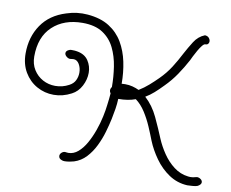

<svg xmlns="http://www.w3.org/2000/svg" viewBox="-86 -854 1253 1040"><g transform="rotate(10 540.5 -334.0)"><path d="M1006 75Q950 72 904.5 41.5Q859 11 826 -35.5Q793 -82 774 -129Q761 -163 744 -202.5Q727 -242 704 -278Q681 -314 651 -336Q611 -321 557 -321Q556 -293 551.5 -265Q547 -237 541 -208Q534 -175 522.5 -135Q511 -95 492 -56Q473 -17 445.5 12.5Q418 42 380 54Q373 56 358 59Q343 62 330 62Q322 62 316 60Q296 54 296 38Q296 27 306.5 18.5Q317 10 330 13Q334 14 341 14Q370 14 394.5 -7Q419 -28 438 -62Q457 -96 471 -135.5Q485 -175 493 -212.5Q501 -250 504 -278Q506 -295 508 -311Q510 -327 511 -343Q505 -351 505 -360Q505 -369 512 -379Q512 -434 503.5 -489.5Q495 -545 472.5 -591Q450 -637 407.5 -665Q365 -693 296 -693Q194 -693 131.5 -634.5Q69 -576 69 -469Q69 -427 88.5 -396Q108 -365 139.5 -348Q171 -331 208 -331Q248 -331 283 -350Q306 -362 315.5 -382Q325 -402 325 -424Q325 -450 313 -470.5Q301 -491 281 -491Q275 -491 271 -490Q267 -489 262 -489Q252 -489 242 -497.5Q232 -506 232 -516Q232 -522 236.5 -527.5Q241 -533 253 -537Q255 -538 259 -538Q263 -538 267 -538Q282 -538 292 -536Q335 -529 355 -499Q375 -469 375 -432Q375 -395 356.5 -359.5Q338 -324 305 -307Q258 -282 208 -282Q158 -282 115 -306Q72 -330 46 -374Q20 -418 20 -477Q20 -567 65.5 -634Q111 -701 199 -728Q256 -747 315 -742Q387 -736 434.5 -706Q482 -676 509.5 -629Q537 -582 549 -524.5Q561 -467 561 -405Q566 -405 570.5 -405.5Q575 -406 580 -406Q602 -406 621 -401Q640 -396 657 -388Q685 -405 710 -427Q735 -449 757 -471Q792 -506 816.5 -544.5Q841 -583 863 -626Q880 -658 902 -693Q924 -728 960 -742Q975 -741 982.5 -732Q990 -723 990 -713Q990 -706 985.5 -700Q981 -694 970 -694Q963 -694 953 -681.5Q943 -669 933 -651.5Q923 -634 915 -618Q907 -602 904 -595Q881 -552 853.5 -511.5Q826 -471 791 -436Q767 -411 745 -391.5Q723 -372 699 -358Q743 -318 770.5 -259.5Q798 -201 820 -147Q836 -109 862 -70.5Q888 -32 923.5 -5Q959 22 1002 27Q1005 27 1008 27.5Q1011 28 1015 28Q1022 28 1029 27Q1036 26 1042 24Q1048 22 1051 22Q1062 22 1071.5 29Q1081 36 1081 46Q1081 58 1063 68Q1055 72 1035 73.5Q1015 75 1006 75Z"/></g></svg>

Font: Twinkle Star
Style: Regular
Weight: 400
Designer: Robert E. Leuschke
Foundry: Robert E. Leuschke
Version: Version 2.010; ttfautohint (v1.8.3)